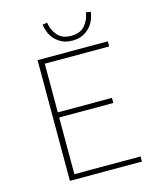

<svg xmlns="http://www.w3.org/2000/svg" viewBox="-123 -926 845 1014"><g transform="rotate(-15 300.0 -419.0)"><path d="M132 0V-660H516V-632H164V-366H460V-338H164V-28H526V0ZM338 -712Q305 -712 281.5 -723.5Q258 -735 242 -752.5Q226 -770 217.5 -791.5Q209 -813 206 -834L232 -838Q237 -799 262.5 -768.5Q288 -738 338 -738Q388 -738 413.5 -768.5Q439 -799 444 -838L470 -834Q467 -813 458.5 -791.5Q450 -770 434 -752.5Q418 -735 394.5 -723.5Q371 -712 338 -712Z"/></g></svg>

Font: Source Code Pro ExtraLight
Style: Regular
Weight: 200
Monospace: yes
Designer: Paul D. Hunt, Teo Tuominen
Foundry: Adobe Systems Incorporated
Version: Version 2.030;PS 1.000;hotconv 16.6.51;makeotf.lib2.5.65220